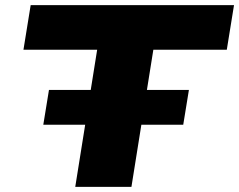

<svg xmlns="http://www.w3.org/2000/svg" viewBox="-20 -725 928 745"><path d="M272 0 357 -532H71L99 -705H888L860 -532H575L490 0ZM148 -241 170 -376H713L691 -241Z"/></svg>

Font: Nunito Sans 7pt Expanded Black
Style: Italic
Weight: 900
Width: 7
Italic angle: -9°
Designer: Vernon Adams
Foundry: Vernon Adams
Version: Version 3.101;gftools[0.9.27]